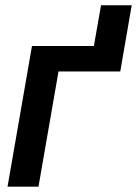

<svg xmlns="http://www.w3.org/2000/svg" viewBox="-20 -701 515 721"><path d="M474.6 -681.2H359.4L332.5 -528.3H100.1L8.3 0H124.5L199.7 -432.6H431.6Z"/></svg>

Font: Roboto Medium
Style: Italic
Weight: 500
Italic angle: -12°
Designer: Google
Version: Version 2.137; 2017